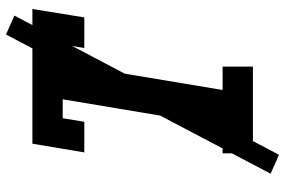

<svg xmlns="http://www.w3.org/2000/svg" viewBox="-175 -688 950 640"><g transform="rotate(-90 300.0 -368.0)"><path d="M109 0V-101H200L289 -634H226L214 -562H112L141 -735H590L562 -562H460L472 -634H409L320 -101H398V0ZM104 87 41 59 505 -823 568 -795Z"/></g></svg>

Font: Iosevka Slab Extended
Style: Bold Italic
Weight: 700
Width: 7
Italic angle: -9°
Monospace: yes
Designer: Belleve Invis
Foundry: Belleve Invis
Version: Version 11.1.0; ttfautohint (v1.8.3)